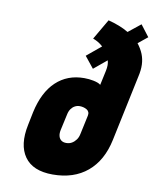

<svg xmlns="http://www.w3.org/2000/svg" viewBox="-82 -773 684 845"><g transform="rotate(10 260.5 -350.5)"><path d="M427 -666Q407 -678 383.5 -687Q360 -696 336 -702L283 -611Q283 -611 289.5 -608.5Q296 -606 306.5 -600Q317 -594 328 -584L264 -531L305 -480L363 -528Q366 -518 366 -506.5Q366 -495 363 -481L349 -416Q343 -421 334.5 -424Q326 -427 316 -429Q306 -431 296 -432Q286 -433 275 -433Q200 -433 149.5 -385.5Q99 -338 79 -246L67 -187Q48 -96 85 -43.5Q122 9 211 9Q305 9 365.5 -41.5Q426 -92 446 -187L508 -481Q515 -511 514 -535.5Q513 -560 504.5 -581.5Q496 -603 479 -625L521 -659L482 -710ZM246 -138Q232 -138 223.5 -144.5Q215 -151 212 -162.5Q209 -174 212 -189L228 -262Q231 -277 238 -287Q245 -297 255 -302.5Q265 -308 277 -308Q285 -308 293 -306Q301 -304 308 -300Q315 -296 318 -289Q321 -282 319 -273L301 -189Q298 -173 290 -162Q282 -151 271 -144.5Q260 -138 246 -138Z"/></g></svg>

Font: Advent Pro ExtraBold
Style: Italic
Weight: 800
Italic angle: -12°
Version: Version 3.000